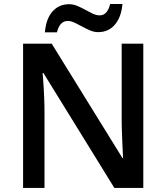

<svg xmlns="http://www.w3.org/2000/svg" viewBox="-20 -930 823 950"><path d="M465.8 -771Q445.3 -771 425.5 -779.5Q405.8 -788.1 386.7 -798.6Q367.7 -809.1 349.6 -817.6Q331.5 -826.2 314.9 -826.2Q275.4 -826.2 261.7 -770H202.1Q208 -837.9 240 -873.5Q272 -909.2 321.8 -909.2Q342.8 -909.2 362.8 -900.6Q382.8 -892.1 401.9 -881.6Q420.9 -871.1 438.7 -862.5Q456.5 -854 473.1 -854Q511.7 -854 524.9 -910.2H585.9Q580.1 -844.7 548.3 -807.9Q516.6 -771 465.8 -771ZM689 0H545.9L194.8 -568.8H190.9L193.4 -537.1Q200.2 -446.3 200.2 -371.1V0H94.2V-713.9H235.8L585.9 -147.9H588.9Q587.9 -159.2 585 -229.7Q582 -300.3 582 -339.8V-713.9H689Z"/></svg>

Font: TypoPRO Open Sans
Style: Regular
Weight: 600
Foundry: Ascender Corporation
Version: Version 1.10